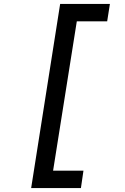

<svg xmlns="http://www.w3.org/2000/svg" viewBox="-20 -850 640 980"><path d="M139 110 287 -830H541L527 -741H372L251 21H406L393 110Z"/></svg>

Font: JetBrains Mono NL Medium
Style: Italic
Weight: 500
Italic angle: -9°
Monospace: yes
Designer: Philipp Nurullin, Konstantin Bulenkov
Foundry: JetBrains
Version: Version 2.305; ttfautohint (v1.8.4.7-5d5b)